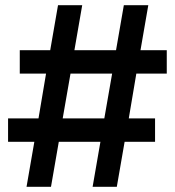

<svg xmlns="http://www.w3.org/2000/svg" viewBox="-20 -718 672 738"><path d="M366 -173H206L176 0H82L112 -173H11V-263H128L157 -435H56V-525H173L203 -698H296L266 -525H426L456 -698H550L520 -525H621V-435H504L475 -263H576V-173H459L429 0H336ZM381 -263 411 -435H251L221 -263Z"/></svg>

Font: IBM Plex Sans Hebrew
Style: Bold
Weight: 700
Designer: Mike Abbink, Paul van der Laan, Pieter van Rosmalen, Yanek Iontef
Foundry: Bold Monday
Version: Version 1.2